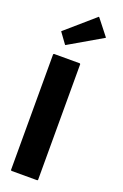

<svg xmlns="http://www.w3.org/2000/svg" viewBox="-213 -1215 818 1279"><g transform="rotate(20 196.0 -575.0)"><path d="M237 -822H54L49 -818V3L54 7H237L241 3V-818ZM47 -980 100 -907 104 -903 338 -1039 342 -1042 254 -1154 250 -1157 51 -984Z"/></g></svg>

Font: Hussar Woodtype
Style: Bd
Weight: 900
Foundry: Cannot Into Space Fonts
Version: Version 1.07